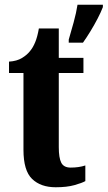

<svg xmlns="http://www.w3.org/2000/svg" viewBox="-20 -780 454 810"><path d="M215 10Q152 10 115.5 -25Q79 -60 79 -148V-472H18V-520Q51 -522 73 -535.5Q95 -549 107 -565Q119 -579 128.5 -602Q138 -625 144 -660H228V-536H332V-472H228V-159Q228 -114 238.5 -93.5Q249 -73 278 -73Q313 -73 340 -82V-16Q326 -8 294 1Q262 10 215 10ZM270 -613Q279 -643 290.5 -685Q302 -727 307 -760H414V-750Q406 -729 392 -702Q378 -675 361.5 -648Q345 -621 330 -600H270Z"/></svg>

Font: Noto Serif Ethiopic ExtraCondensed ExtraBold
Style: Regular
Weight: 800
Width: 2
Designer: Monotype Design Team
Foundry: Monotype Imaging Inc.
Version: Version 2.102; ttfautohint (v1.8.4.7-5d5b)